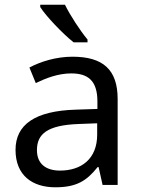

<svg xmlns="http://www.w3.org/2000/svg" viewBox="-20 -786 601 816"><path d="M256 -766H151V-756C174 -719 247 -642 293 -606H352V-618C321 -655 278 -721 256 -766ZM288 -545C218 -545 152 -524 105 -499L132 -433C176 -454 227 -474 283 -474C353 -474 394 -444 394 -355V-323L303 -320C128 -315 46 -256 46 -149C46 -40 118 10 215 10C305 10 348 -17 395 -76H399L416 0H480V-365C480 -490 418 -545 288 -545ZM314 -259 393 -262V-214C393 -110 325 -61 235 -61C177 -61 137 -88 137 -148C137 -216 180 -254 314 -259Z"/></svg>

Font: Noto Sans Brahmi
Style: Regular
Weight: 400
Designer: Monotype Design Team
Foundry: Monotype Imaging Inc.
Version: Version 2.004